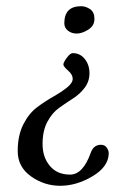

<svg xmlns="http://www.w3.org/2000/svg" viewBox="-20 -385 395 618"><path d="M214 -214Q238 -214 253 -195Q268 -176 268 -149.5Q268 -123 252.5 -102.5Q237 -82 215 -68Q193 -54 170.5 -38Q148 -22 132.5 7Q117 36 117 78.5Q117 121 140.5 149Q164 177 205.5 177Q247 177 272 107Q281 81 305 81Q317 81 323.5 90Q330 99 330 109Q329 152 277.5 182.5Q226 213 174 213Q122 213 79.5 182.5Q37 152 37 101.5Q37 51 55 15.5Q73 -20 99 -39.5Q125 -59 151.5 -74Q178 -89 196 -103.5Q214 -118 214 -131.5Q214 -145 199 -158Q184 -171 184 -177.5Q184 -184 195 -199Q206 -214 214 -214ZM187 -310Q187 -365 241 -365Q256 -365 270 -355.5Q284 -346 284 -324Q284 -302 264 -289.5Q244 -277 227 -277Q210 -277 198.5 -286.5Q187 -296 187 -310Z"/></svg>

Font: Cookie
Style: Regular
Weight: 400
Designer: Ania Kruk
Foundry: Ania Kruk
Version: Version 1.004